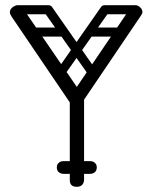

<svg xmlns="http://www.w3.org/2000/svg" viewBox="-20 -720 587 740"><path d="M276 0Q249 0 249 -26Q249 -81 249 -111.5Q249 -142 249 -158.5Q249 -175 249 -187Q249 -199 249 -215.5Q249 -232 249 -262.5Q249 -293 249 -348Q249 -374 276 -374Q304 -374 304 -350V-28Q304 -16 297 -8Q290 0 276 0ZM24 -657Q18 -666 18 -673Q18 -685 31 -694Q42 -700 49 -700Q60 -700 67 -690L276 -385L481 -687Q491 -700 501 -700Q510 -700 516 -695Q529 -686 529 -674Q529 -668 524 -661L273 -290ZM203 -426Q189 -435 199 -449L368 -691Q377 -705 392 -695Q407 -685 398 -671L228 -430Q217 -416 203 -426ZM519 -682Q519 -665 502 -665H386Q367 -665 367 -682Q367 -700 385 -700H501Q519 -700 519 -682ZM463 -596Q463 -579 446 -579H330Q311 -579 311 -596Q311 -614 329 -614H445Q463 -614 463 -596ZM347 -426Q333 -416 322 -430L152 -671Q143 -685 158 -695Q173 -705 182 -691L351 -449Q361 -435 347 -426ZM31 -682Q31 -700 49 -700H165Q183 -700 183 -682Q183 -665 164 -665H48Q31 -665 31 -682ZM87 -596Q87 -614 105 -614H221Q239 -614 239 -596Q239 -579 220 -579H104Q87 -579 87 -596ZM199 -75Q199 -86 206 -92Q213 -99 225 -99H274Q286 -99 293 -93Q300 -86 300 -75Q300 -63 293 -56Q286 -50 274 -50H225Q213 -50 206 -57Q199 -63 199 -75ZM353 -75Q353 -63 346 -57Q339 -50 327 -50H278Q267 -50 259 -56Q252 -63 252 -75Q252 -86 259 -93Q267 -99 278 -99H327Q339 -99 346 -92Q353 -86 353 -75Z"/></svg>

Font: Agu Display
Style: Regular
Weight: 400
Designer: Oluwaseun Badejo
Version: Version 1.103